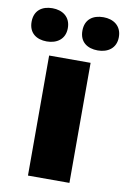

<svg xmlns="http://www.w3.org/2000/svg" viewBox="-125 -819 575 871"><g transform="rotate(10 163.0 -383.5)"><path d="M-38 -690C-38 -638 -2 -614 45 -614C90 -614 129 -638 129 -690C129 -743 90 -767 45 -767C-2 -767 -38 -743 -38 -690ZM196 -690C196 -638 232 -614 280 -614C325 -614 364 -638 364 -690C364 -743 325 -767 280 -767C232 -767 196 -743 196 -690ZM258 0V-553H67V0Z"/></g></svg>

Font: Noto Sans Thai Looped Black
Style: Regular
Weight: 900
Designer: Sasikarn Vongin, Ben Mitchell
Foundry: The Fontpad Ltd
Version: Version 1.001